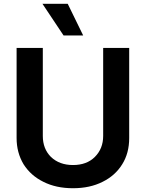

<svg xmlns="http://www.w3.org/2000/svg" viewBox="-20 -984 774 1018"><path d="M665 -252Q665 -172 628 -113Q591 -53 524 -20Q457 14 367 14Q277 14 210 -20Q143 -53 105 -113Q68 -175 68 -252V-730H207V-263Q207 -195 250 -152Q295 -109 367 -109Q440 -109 483 -152Q527 -196 527 -263V-730H665ZM339 -964 421 -796H317L205 -964Z"/></svg>

Font: Sinter Bold
Style: Regular
Weight: 700
Foundry: Adobe & rsms
Version: Version 1.000